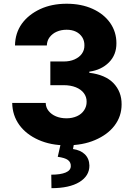

<svg xmlns="http://www.w3.org/2000/svg" viewBox="-20 -757 707 1013"><path d="M330.1 9.8Q247.6 9.8 183.1 -19Q118.2 -47.9 82 -97.7Q45.4 -148.4 44.4 -213.9H221.2Q221.7 -189.9 236.3 -171.9Q251 -153.3 275.4 -143.1Q299.8 -132.8 331.1 -132.8Q361.3 -132.8 386.2 -144Q410.2 -154.8 423.8 -175.3Q437.5 -196.3 437 -220.2Q437.5 -245.1 422.4 -265.6Q407.7 -285.2 380.4 -296.4Q352.5 -307.6 315.9 -307.6H245.6V-432.6H315.9Q348.6 -432.6 373 -443.4Q398.9 -455.1 411.6 -473.1Q425.8 -492.7 425.3 -517.6Q425.8 -541.5 413.6 -561Q400.9 -580.1 380.9 -589.8Q359.9 -600.1 331.5 -600.1Q302.7 -600.1 279.3 -589.8Q256.8 -580.1 241.7 -560.5Q228 -542.5 227.1 -517.1H59.1Q60.1 -582.5 95.2 -631.8Q130.4 -680.2 191.9 -709Q252.9 -737.3 331.5 -737.3Q409.2 -737.3 469.2 -710Q528.3 -683.1 561.5 -635.7Q594.2 -588.4 594.2 -529.3Q594.7 -467.8 554.7 -427.7Q514.6 -387.7 451.2 -378.9V-373Q535.6 -362.8 578.6 -318.4Q622.1 -272.9 621.6 -206.5Q621.6 -143.6 584.5 -94.7Q547.9 -46.4 481.4 -18.1Q417 9.8 330.1 9.8ZM284.7 70.3 301.3 -2.9H371.1L365.2 29.3Q405.3 35.2 427.7 57.1Q450.7 79.6 451.7 116.2Q452.1 170.9 398.9 203.6Q345.7 235.8 251.5 235.8L250.5 164.6Q299.3 164.6 326.2 153.3Q353 142.1 353.5 120.1Q354.5 99.1 337.9 86.9Q322.8 75.7 284.7 70.3Z"/></svg>

Font: My Font
Style: Regular
Weight: 500
Designer: Rasmus Andersson
Foundry: rsms
Version: Version 0.001